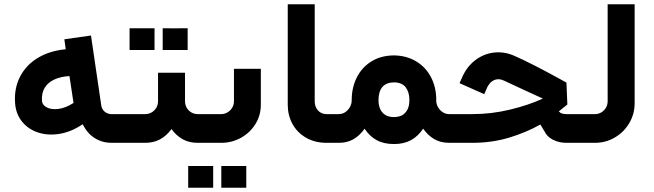

<svg xmlns="http://www.w3.org/2000/svg" viewBox="-20 -671 3071 902"><path d="M503.6 0H545.3V-134.9H502.8Q485.2 -135 471.6 -146.6Q458.1 -158.2 455.7 -175.8L407.4 -504.2L282.3 -486.4L288.8 -439.6Q213.3 -432.6 157.5 -398.9Q101.8 -365.1 73.8 -310Q45.8 -254.9 50.9 -186.4Q54.4 -135.8 83.5 -99.7Q112.7 -63.5 159.4 -48.4Q206.1 -33.2 260.9 -42.4Q315.6 -51.5 368.3 -87.3Q390.9 -43.1 426 -21.6Q461.1 -0.1 503.6 0ZM325.4 -187.4Q288.2 -163.5 254.3 -159.3Q220.4 -155.1 199.5 -166.7Q178.6 -178.2 177.3 -196.2Q174.5 -232.8 189.8 -258.2Q205.2 -283.7 235.4 -297.5Q265.5 -311.4 306.3 -313.7Z M545.4 0H662Q702.4 0 732.8 -16.9Q763.3 -33.9 785.6 -64.7Q807.9 -33.9 838.2 -16.9Q868.4 0 908.8 0H936V-134.9H908.8Q892.5 -134.9 878.8 -143Q865 -151.1 857.1 -164.9Q849.2 -178.7 849.2 -195.3V-329.4H722.4V-195.3Q722.4 -178.7 714.3 -164.9Q706.3 -151.1 692.5 -143Q678.7 -134.9 662 -134.9H545.4Q526.8 -118.5 520 -93Q513.3 -67.4 520 -41.9Q526.8 -16.4 545.4 0ZM706 -436.2Q706 -467.3 706 -487.6Q706 -508 706 -538.3Q678.4 -538.3 661.5 -538.3Q644.5 -538.3 626 -538.3Q611.7 -538.3 588.7 -538.3Q588.7 -508 588.7 -487.6Q588.7 -467.3 588.7 -436.2Q588.7 -436.2 610.3 -436.2Q632 -436.2 667.9 -436.2Q667.9 -436.2 706 -436.2ZM861.6 -436.2Q861.6 -467.3 861.6 -487.6Q861.6 -508.1 861.6 -538.4Q834 -538 817 -538Q800 -538 781.5 -538Q767.3 -538.4 744.3 -538.4Q744.3 -508.1 744.3 -487.6Q744.3 -467.3 744.3 -436.2Q744.3 -436.2 765.8 -436.2Q787.4 -436.2 823.4 -436.2Q823.4 -436.2 861.6 -436.2Z M936.2 0H1019Q1069.8 0 1112.6 -24Q1155.4 -48 1180.4 -88.9Q1205.4 -129.7 1205.4 -178.6V-347.8H1079.1V-195.3Q1079.1 -178.7 1070.8 -164.9Q1062.4 -151.1 1048.7 -143Q1034.9 -134.9 1019 -134.9H936.2Q917.5 -118.5 910.8 -93Q904 -67.4 910.8 -41.9Q917.5 -16.4 936.2 0ZM981.5 211.1Q981.5 180.6 981.5 160.3Q981.5 139.5 981.5 108.8Q976.1 108.9 955.3 108.9Q934.5 108.9 901.4 108.9Q898.6 108.8 864.1 108.8Q864.1 139.5 864.1 160.3Q864.1 180.6 864.1 211.1Q888.8 211.1 904 211.1Q912 211.1 919.1 211.1Q930.8 211.1 943.4 211.1Q957.6 211.1 981.5 211.1ZM1137 211Q1137 180.3 1137 160Q1137 140 1137 108.8Q1131.6 108.8 1110.8 108.8Q1089.9 108.8 1056.9 108.8Q1054.2 108.8 1019.7 108.8Q1019.7 140 1019.7 160Q1019.7 180.3 1019.7 211Q1046.6 211 1063.5 211Q1080.5 211 1098.8 211Q1113.1 211 1137 211Z M1558.9 -134.9H1514.6Q1497.9 -134.9 1485.1 -142.8Q1472.3 -150.7 1465.4 -164.7Q1458.5 -178.7 1458.5 -195.3V-651.1H1331.8V-178.6Q1331.8 -130.1 1353.6 -89.4Q1375.5 -48.8 1417.1 -24.4Q1458.8 0 1514.6 0H1558.9Z M1830.9 -121Q1805.2 -121 1789 -131.7Q1772.7 -142.5 1765.3 -160.7Q1757.8 -179 1758.2 -202.5Q1758.5 -241.5 1776.6 -262.5Q1794.7 -283.6 1830.9 -284Q1869 -283.6 1886.1 -260.6Q1903.1 -237.6 1903.3 -202.9Q1903.4 -169.3 1891.2 -151Q1879 -132.8 1863.4 -126.9Q1847.8 -121 1830.9 -121ZM2029.2 -198.4Q2029.6 -199.4 2029.6 -202.5Q2029.1 -262.7 2004.1 -309.6Q1979.2 -356.6 1934.2 -383.3Q1889.1 -409.9 1831.3 -410.7Q1769.2 -410.3 1724.3 -382.2Q1679.5 -354.1 1656.1 -306.8Q1632.6 -259.6 1632.3 -202.9Q1632.3 -202 1631.9 -198.9Q1631.9 -198.9 1632.4 -198.8Q1631.7 -173.8 1614.1 -154.4Q1596.5 -135.1 1571.4 -134.9H1558.8Q1540.7 -118.5 1533.9 -93Q1527.2 -67.4 1533.9 -41.7Q1540.7 -16 1558.8 0H1571.4Q1611.4 0 1640.8 -17.2Q1670.2 -34.4 1692.9 -66.3Q1715.8 -31.2 1749.2 -12.8Q1782.7 5.7 1830.9 5.7Q1877.8 5.7 1911.2 -12.8Q1944.6 -31.3 1967.9 -66.5Q1990.6 -34.7 2020.4 -17.3Q2050.1 0 2090.1 0H2102.6V-134.9H2090.1Q2073.8 -134.9 2060 -143.8Q2046.2 -152.7 2037.9 -167.5Q2029.5 -182.2 2029.2 -198.4Z M2102.1 0H2198.2Q2290.3 0 2370.9 -24.1Q2451.4 -48.2 2518.6 -86.1L2538.9 -52.4Q2550.1 -28.5 2578.4 -14.2Q2606.8 0 2640.5 0H2723.8V-134.9H2640.5Q2625.3 -134.9 2614.5 -140L2605.1 -147.7Q2622.8 -161.1 2639.6 -175.3Q2644.9 -179.1 2645.4 -180.1L2641.1 -283Q2641.1 -283 2593.8 -308.9Q2546.6 -334.9 2491.8 -363Q2437 -391.1 2393.8 -409.9Q2346.4 -430 2298.3 -423.8Q2250.2 -417.5 2210.9 -386.8Q2171.6 -356.1 2150.1 -305.5L2138.8 -280.2L2254.9 -228.7L2266.2 -254Q2271.1 -267.9 2281.8 -280.2Q2292.5 -292.5 2308.9 -297.2Q2325.3 -302 2345 -293.3Q2351 -290.4 2358.4 -287.3Q2393.8 -270.2 2453 -243.3Q2505.8 -219 2530.3 -207.9Q2463.6 -177.2 2376.4 -156.1Q2289.2 -134.9 2198.2 -134.9H2102.1Q2083.4 -118.5 2076.7 -93Q2070 -67.4 2076.7 -41.9Q2083.4 -16.4 2102.1 0Z M2723.9 0H2775.1Q2825.9 0 2868.7 -25.2Q2911.5 -50.4 2936.5 -93.1Q2961.5 -135.9 2961.5 -186.3V-651.1H2834.7V-195.3Q2834.7 -178.7 2826.6 -164.9Q2818.5 -151.1 2805 -143Q2791.4 -134.9 2775.1 -134.9H2723.9Q2705.3 -118.5 2698.5 -93Q2691.8 -67.4 2698.5 -41.9Q2705.3 -16.4 2723.9 0Z"/></svg>

Font: Arad-VF Thin Dots1
Style: Regular
Weight: 100
Designer: Mohammad Darvishi
Version: Version 1.000;August 30, 2024;FontCreator 15.0.0.2992 64-bit